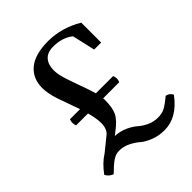

<svg xmlns="http://www.w3.org/2000/svg" viewBox="-230 -950 1105 1105"><g transform="rotate(-45 322.5 -397.5)"><path d="M488 -57Q518 -57 541 -68Q564 -79 607 -115Q634 -109 645 -86Q566 21 463 21Q415 21 375.5 5Q336 -11 314.5 -30Q293 -49 261 -65Q229 -81 193 -81Q167 -81 141.5 -64Q116 -47 76 -7Q48 -18 35 -43Q77 -100 124 -129L208 -197Q234 -219 234 -267Q234 -304 219 -359H122Q112 -384 122 -409H204Q196 -434 178.5 -481Q161 -528 155 -547Q136 -606 136 -649Q136 -727 190 -771.5Q244 -816 351 -816Q460 -816 561 -756V-594H504L472 -734Q423 -773 349 -773Q302 -773 278.5 -746.5Q255 -720 255 -676Q255 -648 262 -623Q269 -592 296.5 -517Q324 -442 333 -409H473Q485 -384 473 -359H342Q343 -355 343 -347Q343 -283 326.5 -248.5Q310 -214 258 -175L236 -158Q279 -156 314 -139.5Q349 -123 369 -105Q389 -87 420 -72Q451 -57 488 -57Z"/></g></svg>

Font: Adamina
Style: Regular
Weight: 400
Designer: Cyreal (www.cyreal.org)
Foundry: Cyreal
Version: Version 1.011